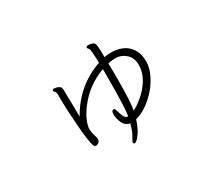

<svg xmlns="http://www.w3.org/2000/svg" viewBox="-114 -771 1227 1086"><g transform="rotate(-30 500.0 -228.5)"><path d="M538 -73Q521 -74 514 -90.5Q507 -107 503.5 -116.5Q500 -126 497 -137.5Q494 -149 486 -149L482 -148Q472 -145 472 -124Q472 -120 472 -116Q472 -112 473 -109Q484 -38 529 -33Q515 19 501 39Q487 60 487 70Q487 75 490.5 76.5Q494 78 495 78Q506 78 529 48Q552 18 569 -36Q639 -54 706 -126Q739 -162 760.5 -206Q782 -250 782 -291.5Q782 -333 767 -363Q733 -430 642 -434H633Q612 -434 590 -430Q590 -505 584 -518Q576 -535 542 -535Q532 -535 530 -529L529 -526Q529 -522 538 -513Q545 -505 547 -418Q386 -362 300 -209Q300 -243 299 -280Q298 -317 297.5 -345.5Q297 -374 297 -386.5Q297 -399 291 -405Q285 -411 274.5 -415Q264 -419 254 -419Q244 -419 243 -415Q242 -412 242 -412Q242 -406 249 -400Q256 -394 256 -377V-355Q256 -280 264 -181Q267 -135 272 -96Q277 -57 282 -38.5Q287 -20 298 -20Q309 -20 317.5 -28Q326 -36 326 -47.5Q326 -59 320 -75Q314 -91 312 -117V-121Q312 -140 325.5 -173Q339 -206 368 -244Q437 -335 548 -376V-309Q548 -116 538 -73ZM736 -295V-293Q735 -245 709.5 -203.5Q684 -162 648 -131Q612 -100 581 -85Q592 -129 592 -284V-342Q592 -369 591 -388Q617 -394 640 -394H642Q677 -394 706.5 -368Q736 -342 736 -295Z"/></g></svg>

Font: LXGW WenKai TC Light
Style: Regular
Weight: 300
Designer: LXGW / Fontworks Inc.
Foundry: LXGW / Fontworks Inc.
Version: Version 1.330